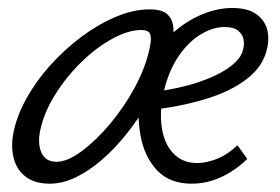

<svg xmlns="http://www.w3.org/2000/svg" viewBox="-20 -442 686 471"><path d="M102 8.6Q66 8.6 43.9 -7.8Q21.7 -24.3 14 -52.5Q6.3 -80.7 12.6 -114.6Q20.3 -155.3 43.6 -198.2Q66.9 -241 101.9 -280.4Q137 -319.7 178.6 -350.9Q220.2 -382 263.5 -400.5Q306.9 -419 347.6 -419Q377.9 -419 390.8 -406.6Q403.8 -394.1 405.3 -374Q406.8 -354 401.3 -329.6Q394.6 -296.6 378.2 -259.4Q361.9 -222.1 339.1 -183.8Q316.3 -145.5 288.5 -111.1Q260.8 -76.7 229.7 -49.8Q198.7 -22.9 166.1 -7.1Q133.6 8.6 102 8.6ZM118.7 -45.1Q145.2 -45.1 180.7 -71.3Q216.1 -97.6 251 -139.3Q285.8 -181 312.2 -230.5Q338.5 -279.9 347.6 -326.5Q352.2 -347.6 348.5 -358Q344.8 -368.4 326.7 -368.4Q294.7 -368.4 255.6 -347Q216.5 -325.7 179.5 -289.7Q142.6 -253.6 115.1 -209.6Q87.6 -165.6 78.2 -120.2Q72 -87.3 82.3 -66.2Q92.6 -45.1 118.7 -45.1ZM450 8.6Q395.9 8.6 364.9 -24.6Q333.8 -57.9 324.4 -111.2Q314.9 -164.5 325.3 -224.2Q332.9 -267.6 355.6 -303.8Q378.3 -339.9 410.3 -366.6Q442.3 -393.3 478.4 -407.8Q514.5 -422.4 550.2 -422.4Q586.3 -422.4 607 -408.5Q627.8 -394.6 634.6 -372.2Q641.4 -349.8 635.1 -322.4Q625.6 -279.2 585.8 -248.6Q546.1 -217.9 486.1 -199.6Q426.1 -181.2 355.1 -172.8L357.2 -216.5Q419.7 -224.5 467.2 -240.5Q514.6 -256.5 543 -277.3Q571.3 -298.1 576 -319.3Q579.8 -331.7 577.6 -344.4Q575.5 -357.1 564.6 -366.4Q553.7 -375.7 530.4 -375.7Q503 -375.7 473.8 -358.5Q444.6 -341.3 420.9 -308.2Q397.2 -275.2 384.3 -227.6Q370.9 -175.6 376.3 -133.3Q381.6 -91.1 404.4 -66.6Q427.1 -42 464.1 -42Q485.5 -42 511.4 -52Q537.4 -62.1 562.6 -85.6L586.6 -52.1Q568.8 -34.6 547 -20.8Q525.2 -6.9 500.7 0.9Q476.1 8.6 450 8.6Z"/></svg>

Font: Ysabeau
Style: Bold Italic
Weight: 700
Italic angle: -12°
Designer: Christian Thalmann (Catharsis Fonts)
Version: Version 2.002